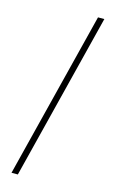

<svg xmlns="http://www.w3.org/2000/svg" viewBox="-147 -889 672 1112"><g transform="rotate(15 188.5 -333.5)"><path d="M295 -833 44 166H82L333 -833Z"/></g></svg>

Font: Noto Sans Gurmukhi UI SemiCondensed ExtraLight
Style: Regular
Weight: 200
Width: 4
Designer: Jelle Bosma - Monotype Design Team
Foundry: Monotype Imaging Inc.
Version: Version 2.004